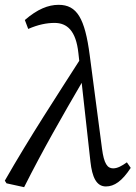

<svg xmlns="http://www.w3.org/2000/svg" viewBox="-24 -760 562 796"><path d="M3 0 76 16C154 -139 235 -280 319 -424L318 -529C210 -360 100 -193 -4 -11L3 0ZM415 13C450 13 482 -9 518 -64L502 -87C481 -72 463 -62 445 -62C421 -62 407 -82 399 -143L348 -531C328 -684 295 -740 219 -740C176 -740 131 -722 79 -677L93 -640C134 -658 170 -665 202 -665C254 -665 291 -633 301 -540L351 -89C358 -27 375 13 415 13Z"/></svg>

Font: Source Serif Variable
Style: Italic
Weight: 389
Italic angle: -12°
Designer: Frank Grießhammer
Foundry: Adobe Systems Incorporated
Version: Version 3.001;hotconv 1.0.111;makeotfexe 2.5.65597